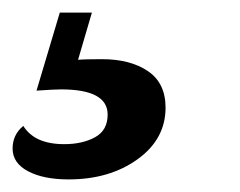

<svg xmlns="http://www.w3.org/2000/svg" viewBox="-89 -31 381 305"><path d="M174 140Q174 190 129.5 222Q85 254 20 254Q-20 254 -44.5 241Q-69 228 -69 205Q-69 183 -52 169Q-34 198 13 198Q42 198 62 187Q82 176 82 151Q82 111 8 111Q-3 111 -31 113L6 -11H57L35 64Q45 63 73 63Q118 63 146 82Q174 101 174 140Z"/></svg>

Font: Sansita Medium Italic
Style: Regular
Weight: 500
Italic angle: -11°
Designer: Pablo Cosgaya
Foundry: Omnibus-Type
Version: Version 1.006